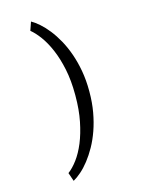

<svg xmlns="http://www.w3.org/2000/svg" viewBox="-148 -887 896 1201"><g transform="rotate(-15 300.0 -286.0)"><path d="M414.6 -283.7Q414.6 -213.9 403.6 -152.3Q392.6 -90.8 374 -38.3Q355.5 14.2 331.3 57.4Q307.1 100.6 280.5 134.5Q253.9 168.5 226.8 192.1Q199.7 215.8 175.3 229.5L156.2 174.3Q186.5 151.9 216.6 111.6Q246.6 71.3 270.3 14.2Q293.9 -43 308.8 -117.2Q323.7 -191.4 323.7 -282.7V-289.6Q323.7 -380.9 308.1 -455.3Q292.5 -529.8 267.8 -587.2Q243.2 -644.5 213.6 -684.6Q184.1 -724.6 156.2 -747.1L175.3 -802.2Q199.7 -788.6 226.8 -764.6Q253.9 -740.7 280.5 -707Q307.1 -673.3 331.3 -629.9Q355.5 -586.4 374 -533.9Q392.6 -481.4 403.6 -419.9Q414.6 -358.4 414.6 -288.6Z"/></g></svg>

Font: Roboto Mono
Style: Regular
Weight: 400
Designer: Google
Version: Version 2.000985; 2015; ttfautohint (v1.3)